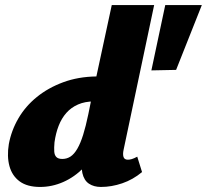

<svg xmlns="http://www.w3.org/2000/svg" viewBox="-20 -731 820 761"><path d="M139 10Q88 10 58 -12Q28 -34 17.5 -72.5Q7 -111 15 -160Q25 -214 53 -262Q81 -310 126 -346.5Q171 -383 230.5 -405Q290 -427 362 -428L423 -711H591L470 -138Q466 -120 469.5 -109Q473 -98 487 -98Q494 -98 502.5 -100.5Q511 -103 524 -110L543 -49Q507 -19 464.5 -4.5Q422 10 380 10Q352 10 332.5 -3Q313 -16 306.5 -45Q300 -74 308 -120L334 -249L421 -277Q405 -210 377 -157Q349 -104 312 -66.5Q275 -29 230.5 -9.5Q186 10 139 10ZM227 -101Q245 -101 259.5 -110.5Q274 -120 286.5 -141.5Q299 -163 309.5 -196.5Q320 -230 330 -278L350 -377L434 -329H353Q317 -329 289.5 -317Q262 -305 243 -283.5Q224 -262 212.5 -232.5Q201 -203 196 -167Q194 -145 195 -130.5Q196 -116 203.5 -108.5Q211 -101 227 -101ZM678 -454 580 -452 635 -711H780Z"/></svg>

Font: Ysabeau Black
Style: Italic
Weight: 900
Italic angle: -12°
Version: Version 2.000;gftools[0.9.27.dev2+g8671c4b]